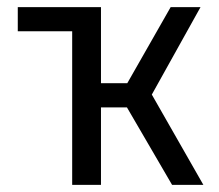

<svg xmlns="http://www.w3.org/2000/svg" viewBox="-20 -520 615 540"><path d="M30 -432H183V0H264V-218H337L464 0H552L407 -254L544 -500H460L338 -286H264V-500H30Z"/></svg>

Font: Finlandica
Style: Regular
Weight: 400
Designer: Niklas Ekholm, Juho Hiilivirta, Jaakko Suomalainen
Foundry: Helsinki Type Studio
Version: Version 2.000;Glyphs 3.2 (3202)